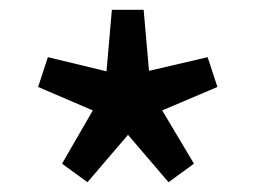

<svg xmlns="http://www.w3.org/2000/svg" viewBox="-20 -821 524 393"><path d="M159 -448 242 -545 325 -448 377 -486 312 -595 425 -643 405 -704 285 -676 274 -801H209L198 -675L78 -704L58 -643L170 -595L107 -486Z"/></svg>

Font: Kinto Sans Med
Style: Regular
Weight: 500
Designer: Authors: Ryoko NISHIZUKA  (kana & ideographs); Paul D. Hunt (Latin, Greek & Cyrillic); Wenlong ZHANG  (bopomofo); Sandol
Foundry: Adobe Systems Incorporated, ookami Inc.
Version: Version 0.001